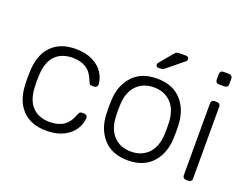

<svg xmlns="http://www.w3.org/2000/svg" viewBox="-112 -954 1540 1192"><g transform="rotate(20 658.5 -357.5)"><path d="M278 10Q174 10 117 -50.5Q60 -111 57 -220L56 -260L57 -300Q60 -409 117 -469.5Q174 -530 278 -530Q344 -530 390.5 -506.5Q437 -483 460 -446.5Q483 -410 485 -371Q485 -370 485 -369Q485 -361 478.5 -355Q472 -349 463 -349H449Q439 -349 434.5 -353.5Q430 -358 425 -370Q405 -425 369 -448.5Q333 -472 278 -472Q206 -472 163.5 -428.5Q121 -385 118 -295L117 -260L118 -225Q121 -135 163.5 -91.5Q206 -48 278 -48Q333 -48 369 -71.5Q405 -95 425 -150Q430 -162 434.5 -166.5Q439 -171 449 -171H463Q472 -171 478.5 -165Q485 -159 485 -151Q485 -150 485 -149Q483 -110 460 -73.5Q437 -37 390.5 -13.5Q344 10 278 10Z M815 10Q711 10 653.5 -53.5Q596 -117 593 -218L592 -260L593 -302Q596 -403 653.5 -466.5Q711 -530 815 -530Q919 -530 976.5 -466.5Q1034 -403 1037 -302Q1038 -292 1038 -260Q1038 -228 1037 -218Q1034 -117 976.5 -53.5Q919 10 815 10ZM815 -48Q886 -48 929.5 -93.5Q973 -139 976 -223Q977 -233 977 -260Q977 -287 976 -297Q973 -381 929.5 -426.5Q886 -472 815 -472Q744 -472 700.5 -426.5Q657 -381 654 -297L653 -260L654 -223Q657 -139 700.5 -93.5Q744 -48 815 -48ZM798 -595Q782 -595 782 -611Q782 -619 787 -624L856 -707Q865 -718 872 -721.5Q879 -725 893 -725H934Q953 -725 953 -706Q953 -699 948 -694L839 -605Q831 -599 825 -597Q819 -595 808 -595Z M1186 -627Q1176 -627 1170 -633Q1164 -639 1164 -649V-687Q1164 -697 1170 -703.5Q1176 -710 1186 -710H1224Q1234 -710 1240.5 -703.5Q1247 -697 1247 -687V-649Q1247 -639 1240.5 -633Q1234 -627 1224 -627ZM1197 0Q1187 0 1181 -6Q1175 -12 1175 -22V-498Q1175 -508 1181 -514Q1187 -520 1197 -520H1214Q1224 -520 1230 -514Q1236 -508 1236 -498V-22Q1236 -12 1230 -6Q1224 0 1214 0Z"/></g></svg>

Font: Rubik AZ
Style: Regular
Weight: 300
Designer: Hubert and Fischer
Foundry: Hubert & Fischer
Version: Version 2.000